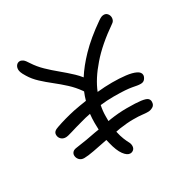

<svg xmlns="http://www.w3.org/2000/svg" viewBox="-163 -871 1027 1039"><g transform="rotate(-30 350.0 -352.0)"><path d="M361 14Q342 14 322.5 -12.5Q303 -39 290 -93Q287 -103 285 -114Q284 -114 284 -114Q235 -104 195 -96.5Q155 -89 133 -89Q114 -89 103 -101Q92 -113 92 -129Q92 -140 100 -148.5Q108 -157 127 -159Q194 -168 252 -180Q265 -182 277 -184Q276 -205 276 -227Q276 -254 279 -281Q247 -275 220 -267Q175 -255 145 -245.5Q115 -236 103 -236Q85 -236 74 -247Q63 -258 63 -274Q63 -286 71 -293.5Q79 -301 95 -306Q149 -325 213 -339Q254 -347 295 -353Q302 -378 312 -402Q310 -405 308 -408Q284 -442 253 -470.5Q222 -499 189.5 -524.5Q157 -550 128.5 -576.5Q100 -603 82 -633Q69 -654 65.5 -664.5Q62 -675 62 -682Q62 -698 70.5 -708Q79 -718 92 -718Q101 -718 111 -711Q121 -704 135 -681Q157 -647 186.5 -618.5Q216 -590 249.5 -562.5Q283 -535 316 -504Q333 -488 348 -469Q381 -521 433 -575Q490 -634 575 -693Q588 -702 595.5 -705Q603 -708 611 -708Q625 -708 633.5 -697.5Q642 -687 642 -673Q642 -665 638.5 -657Q635 -649 627 -644Q524 -573 463 -502Q401 -431 374 -363Q422 -368 467 -368Q513 -368 551 -363.5Q589 -359 611.5 -348Q634 -337 634 -319Q634 -308 625 -296Q616 -284 599 -284Q587 -284 576 -286Q565 -288 549 -291Q533 -294 506.5 -296Q480 -298 436 -298Q393 -298 353 -293Q346 -260 346 -227Q346 -211 346 -197Q355 -198 363 -200Q416 -208 466 -208Q525 -208 554 -204Q583 -200 592.5 -192Q602 -184 602 -171Q602 -150 587 -141.5Q572 -133 558 -133Q539 -133 520.5 -135.5Q502 -138 466 -138Q428 -138 380 -131Q367 -128 354 -126Q361 -94 369 -75Q377 -55 384 -42.5Q391 -30 391 -17Q391 -2 382 6Q373 14 361 14Z"/></g></svg>

Font: Shantell Sans Light Light
Style: Regular
Weight: 300
Version: Version 1.008;[ac192a2d6]